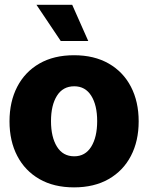

<svg xmlns="http://www.w3.org/2000/svg" viewBox="-20 -788 631 818"><path d="M295.4 10.3Q209.5 10.3 147.9 -25.1Q86.4 -60.5 53.5 -123.8Q20.5 -187 20.5 -271Q20.5 -355 53.5 -418.5Q86.4 -481.9 147.9 -517.3Q209.5 -552.7 295.4 -552.7Q381.3 -552.7 443.1 -517.3Q504.9 -481.9 537.8 -418.5Q570.8 -355 570.8 -271Q570.8 -187 537.8 -123.8Q504.9 -60.5 443.1 -25.1Q381.3 10.3 295.4 10.3ZM296.4 -122.1Q343.3 -122.1 368.7 -163.1Q394 -204.1 394 -272Q394 -339.8 368.7 -380.1Q343.3 -420.4 296.4 -420.4Q248 -420.4 222.7 -380.1Q197.3 -339.8 197.3 -272Q197.3 -204.1 222.7 -163.1Q248 -122.1 296.4 -122.1ZM238.8 -613.3 135.3 -767.6H287.6L356 -613.3Z"/></svg>

Font: Inter Tight ExtraBold
Style: Regular
Weight: 800
Designer: Rasmus Andersson
Foundry: rsms
Version: Version 3.004; ttfautohint (v1.8.4.7-5d5b)